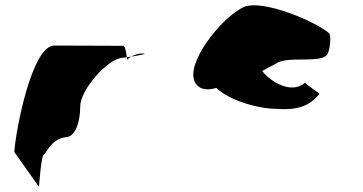

<svg xmlns="http://www.w3.org/2000/svg" viewBox="-20 -719 1369 725"><path d="M34 -145 127 -14C127 -6 135 -135 146 -135C156 -142 173 -194 228 -201C264 -201 283 -258 283 -318C283 -378 387 -501 446 -501C446 -501 451 -502 459 -503C457 -520 452 -546 446 -546C446 -546 283 -547 185 -547C100 -547 39 -225 34 -145ZM459 -503C460 -498 460 -494 460 -491C460 -494 466 -500 475 -505C469 -504 464 -504 459 -503ZM475 -505C505 -510 544 -517 517 -517C501 -517 486 -511 475 -505Z M717 -407C734 -378 765 -378 797 -387C846 -339 957 -308 1024 -308C1095 -302 1149 -316 1185 -364C1194 -364 1134 -399 1132 -407C1084 -363 1005 -406 970 -451C996 -464 1020 -478 1024 -480C1065 -508 1182 -480 1213 -510C1225 -520 1233 -584 1222 -594C1175 -636 968 -726 897 -691C813 -649 677 -477 717 -407Z"/></svg>

Font: Ampere
Style: Ext
Weight: 400
Version: Version 1